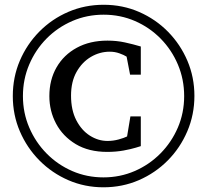

<svg xmlns="http://www.w3.org/2000/svg" viewBox="-20 -757 877 813"><path d="M803.2 -351.1Q803.2 -271.5 773.2 -201.2Q743.2 -130.9 690.4 -77.6Q637.7 -24.4 567.9 5.9Q498 36.1 418 36.1Q338.9 36.1 269.3 5.9Q199.7 -24.4 147 -77.6Q94.2 -130.9 64.2 -200.7Q34.2 -270.5 34.2 -350.1Q34.2 -430.2 64 -500Q93.8 -569.8 146.7 -623.3Q199.7 -676.8 269.5 -706.8Q339.4 -736.8 418.9 -736.8Q499.5 -736.8 569.3 -706.3Q639.2 -675.8 691.7 -622.3Q744.1 -568.8 773.7 -499.3Q803.2 -429.7 803.2 -351.1ZM759.8 -350.1Q759.8 -420.9 733.4 -483.4Q707 -545.9 660.2 -593.5Q613.3 -641.1 551.5 -668Q489.7 -694.8 418.9 -694.8Q348.1 -694.8 286.1 -668Q224.1 -641.1 177.2 -593.8Q130.4 -546.4 103.8 -483.9Q77.1 -421.4 77.1 -350.1Q77.1 -279.3 103.8 -217Q130.4 -154.8 177.2 -107.2Q224.1 -59.6 285.9 -32.7Q347.7 -5.9 418 -5.9Q488.3 -5.9 550.3 -32.7Q612.3 -59.6 659.4 -107.2Q706.5 -154.8 733.2 -217Q759.8 -279.3 759.8 -350.1ZM576.2 -138.2Q574.7 -137.7 554.7 -131.6Q534.7 -125.5 502.9 -119.6Q471.2 -113.8 434.1 -113.8Q355.5 -113.8 300.8 -146.7Q246.1 -179.7 217.5 -233.4Q189 -287.1 189 -350.1Q189 -418.9 219.5 -471.9Q250 -524.9 305.4 -554.9Q360.8 -585 435.1 -585Q474.1 -585 508.8 -577.4Q543.5 -569.8 576.2 -560.1V-440.9H530.8L516.1 -517.1Q504.9 -524.4 485.6 -531.2Q466.3 -538.1 444.8 -538.1Q402.3 -538.1 365 -516.1Q327.6 -494.1 304.2 -452.6Q280.8 -411.1 280.8 -352.1Q280.8 -291 303 -248Q325.2 -205.1 360.6 -182.6Q396 -160.2 435.1 -160.2Q459.5 -160.2 482.4 -166.5Q505.4 -172.9 518.1 -179.2L532.2 -264.2H576.2Z"/></svg>

Font: Charis
Style: Regular
Weight: 400
Designer: Walt Agee, Miriam Martin, Annie Olsen, Victor Gaultney, Lorna Priest, Alan Ward, Bob Hallissy, Martin Hosken, Sharon Cor
Foundry: SIL Global
Version: Version 7.000